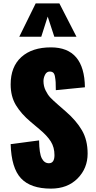

<svg xmlns="http://www.w3.org/2000/svg" viewBox="-20 -1102 566 1135"><path d="M94 -885 191 -1082H331L432 -885H301L262 -1004L224 -885ZM281 13Q161 13 104 -48Q47 -109 43 -250L211 -272Q212 -195 227 -166Q242 -137 269 -137Q302 -137 302 -185Q302 -231 280.5 -265.5Q259 -300 212 -339L161 -382Q105 -429 74 -480.5Q43 -532 43 -603Q43 -708 106.5 -765Q170 -822 281 -822Q479 -822 482 -586L310 -569Q310 -601 309 -616.5Q308 -632 305 -649Q302 -666 294.5 -672.5Q287 -679 274 -679Q256 -679 246.5 -660.5Q237 -642 237 -623Q237 -593 249.5 -567.5Q262 -542 277 -526Q292 -510 323 -483L370 -442Q431 -389 464.5 -331.5Q498 -274 498 -194Q498 -107 438.5 -47Q379 13 281 13Z"/></svg>

Font: Oswald Heavy
Style: Regular
Weight: 400
Designer: Vernon Adams
Foundry: Vernon Adams
Version: Version 4.101